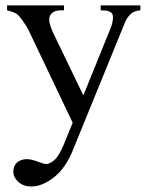

<svg xmlns="http://www.w3.org/2000/svg" viewBox="-20 -467 540 703"><path d="M5.9 -447.3H214.4V-429.2H204.1Q182.1 -429.2 171.1 -419.7Q160.2 -410.2 160.2 -396Q160.2 -377 176.3 -343.3L285.2 -117.7L385.3 -364.7Q393.6 -384.8 393.6 -404.3Q393.6 -413.1 390.1 -417.5Q386.2 -422.9 377.9 -426Q369.6 -429.2 348.6 -429.2V-447.3H494.1V-429.2Q476.1 -427.2 466.3 -421.4Q456.5 -415.5 444.8 -399.4Q440.4 -392.6 428.2 -361.8L246.1 84.5Q219.7 149.4 177 182.6Q134.3 215.8 94.7 215.8Q65.9 215.8 47.4 199.2Q28.8 182.6 28.8 161.1Q28.8 140.6 42.2 128.2Q55.7 115.7 79.1 115.7Q95.2 115.7 123 126.5Q142.6 133.8 147.5 133.8Q162.1 133.8 179.4 118.7Q196.8 103.5 214.4 60.1L246.1 -17.6L85.4 -355Q78.1 -370.1 62 -392.6Q49.8 -409.7 42 -415.5Q30.8 -423.3 5.9 -429.2Z"/></svg>

Font: Jameel Khushkhati
Style: Regular
Weight: 400
Version: Version 3.5